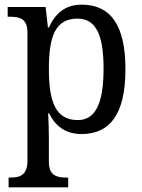

<svg xmlns="http://www.w3.org/2000/svg" viewBox="-20 -566 610 825"><path d="M17 239H273V197H265C225 197 190 189 190 130V34C190 2 189 -44 187 -79H191C217 -26 260 10 330 10C453 10 519 -76 519 -269C519 -461 453 -546 331 -546C259 -546 217 -507 190 -448H186L176 -536H13V-494H25C65 -494 98 -485 98 -426V125C98 188 64 197 24 197H17ZM314 -50C219 -50 190 -129 190 -270C190 -412 219 -486 313 -486C394 -486 425 -413 425 -271C425 -129 394 -50 314 -50Z"/></svg>

Font: Noto Serif Devanagari SemiCondensed
Style: Regular
Weight: 400
Width: 4
Designer: Universal Thirst, Indian Type Foundry and the Monotype Design Team
Foundry: Monotype Imaging Inc.
Version: Version 2.004